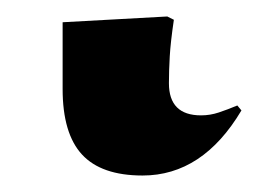

<svg xmlns="http://www.w3.org/2000/svg" viewBox="-20 18 313 233"><path d="M153 231Q103 231 79.5 205.5Q56 180 56 126V45L183 38L191 42Q187 69 186 86.5Q185 104 185 119Q185 158 224 158Q235 158 245.5 154.5Q256 151 268 146L273 152Q226 231 153 231Z"/></svg>

Font: Literata 72pt
Style: Bold
Weight: 700
Designer: Latin by Veronika Burian and Jose Scaglione. Greek by Irene Vlachou. Cyrillic by Vera Evstafieva.
Foundry: TypeTogether
Version: Version 3.002